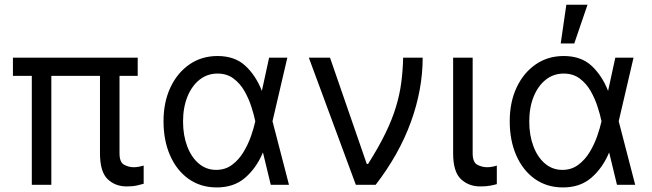

<svg xmlns="http://www.w3.org/2000/svg" viewBox="-20 -793 2797 824"><path d="M571 -545.5V-467.3H492.9V-134.9Q492.9 -96.6 512.8 -85.9Q532.7 -75.3 554 -75.3Q565.7 -75.3 577.9 -77.8Q590.2 -80.3 596.6 -82.4V-4.3Q585.9 -1.1 567.8 3Q549.7 7.1 524.1 7.1Q474.1 7.1 441.6 -24.5Q409.1 -56.1 409.1 -134.9V-467.3H200.3V0H116.5V-467.3H35.5V-545.5Z M907.7 11.4Q839.5 10.7 788.7 -25.7Q737.9 -62.1 709.9 -126.1Q681.8 -190 681.8 -272.7Q681.8 -354.8 711.5 -417.8Q741.1 -480.8 793.3 -516.7Q845.5 -552.6 913.4 -552.6Q987.9 -552.6 1032.8 -510.8Q1077.8 -469.1 1103.7 -403.4H1104L1134.9 -545.5H1213.1L1149.5 -272.7L1220.2 0H1142L1108.7 -137.8H1108Q1080.3 -71.7 1031.6 -29.8Q983 12.1 907.7 11.4ZM1075.6 -272.7 1075.3 -274.1Q1070 -300.1 1058.9 -334.5Q1047.9 -369 1029.5 -401.6Q1011 -434.3 982.4 -455.8Q953.8 -477.3 913.4 -477.3Q870 -477.3 836.6 -451Q803.3 -424.7 784.4 -378.2Q765.6 -331.7 765.6 -271.3Q765.6 -212.4 783.4 -165.3Q801.1 -118.3 833.1 -91.1Q865.1 -63.9 907.7 -63.9Q947.1 -63.9 976.2 -85.8Q1005.3 -107.6 1025.2 -140.8Q1045.1 -174 1057.4 -209.3Q1069.6 -244.7 1075.3 -271.3Z M1507.1 0 1305.4 -545.5H1396.3L1554 -89.5H1559.7Q1605.5 -161.9 1634.4 -221.6Q1663.4 -281.2 1679.3 -334.2Q1695.3 -387.1 1702.1 -438.4Q1708.8 -489.7 1710.2 -545.5H1794Q1794 -409.1 1743.6 -270.1Q1693.2 -131 1592.3 0Z M1924.7 -545.5H2008.5V-134.9Q2008.5 -96.6 2028.6 -85.9Q2048.7 -75.3 2071 -75.3Q2081.7 -75.3 2094.3 -77.8Q2106.9 -80.3 2112.2 -82.4V-2.8Q2101.6 0.4 2084.2 3.7Q2066.8 7.1 2041.2 7.1Q1991.1 7.1 1957.9 -24.5Q1924.7 -56.1 1924.7 -134.9Z M2393.5 11.4Q2325.3 10.7 2274.5 -25.7Q2223.7 -62.1 2195.7 -126.1Q2167.6 -190 2167.6 -272.7Q2167.6 -354.8 2197.3 -417.8Q2226.9 -480.8 2279.1 -516.7Q2331.3 -552.6 2399.1 -552.6Q2473.7 -552.6 2518.6 -510.8Q2563.6 -469.1 2589.5 -403.4H2589.8L2620.7 -545.5H2698.9L2635.3 -272.7L2706 0H2627.8L2594.5 -137.8H2593.8Q2566.1 -71.7 2517.4 -29.8Q2468.8 12.1 2393.5 11.4ZM2561.4 -272.7 2561.1 -274.1Q2555.8 -300.1 2544.7 -334.5Q2533.7 -369 2515.3 -401.6Q2496.8 -434.3 2468.2 -455.8Q2439.6 -477.3 2399.1 -477.3Q2355.8 -477.3 2322.4 -451Q2289.1 -424.7 2270.2 -378.2Q2251.4 -331.7 2251.4 -271.3Q2251.4 -212.4 2269.2 -165.3Q2286.9 -118.3 2318.9 -91.1Q2350.9 -63.9 2393.5 -63.9Q2432.9 -63.9 2462 -85.8Q2491.1 -107.6 2511 -140.8Q2530.9 -174 2543.1 -209.3Q2555.4 -244.7 2561.1 -271.3ZM2386.4 -606.5 2410.5 -772.7H2501.4L2444.6 -606.5Z"/></svg>

Font: Inter Zeller
Style: Regular
Weight: 400
Designer: Rasmus Andersson; Joe Bland
Foundry: zeller
Version: Version 3.015;git-dec3a8cb1